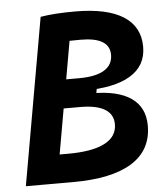

<svg xmlns="http://www.w3.org/2000/svg" viewBox="-51 -749 688 795"><g transform="rotate(-5 293.0 -351.5)"><path d="M24.4 0 146.5 -693.4H276.4L154.3 0ZM130.9 -373.5 147 -426.3H282.7Q352.1 -426.3 387.7 -448Q423.3 -469.7 423.3 -511.7Q423.3 -584.5 303.2 -584.5Q197.8 -584.5 130.4 -574.7L146.5 -693.4Q203.6 -703.1 290 -703.1Q422.4 -703.1 490.5 -659.9Q558.6 -616.7 558.6 -532.7Q558.6 -454.6 492.2 -414.1Q425.8 -373.5 295.9 -373.5ZM114.7 0 131.3 -118.7H210Q310.5 -118.7 362.3 -145.3Q414.1 -171.9 414.1 -223.6Q414.1 -265.1 379.4 -286.1Q344.7 -307.1 276.9 -307.1H175.3L169.9 -359.4H332Q439 -359.4 494.1 -320.6Q549.3 -281.7 549.3 -206.1Q549.3 -104.5 465.8 -52.2Q382.3 0 219.7 0ZM142.1 -340.8 150.4 -388.7H354L345.7 -340.8Z"/></g></svg>

Font: Cascadia Code PL
Style: Italic
Weight: 400
Italic angle: -10°
Monospace: yes
Designer: Aaron Bell
Foundry: Saja Typeworks
Version: Version 2404.023